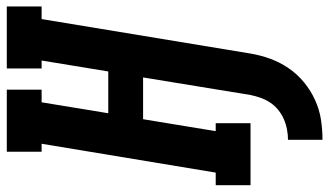

<svg xmlns="http://www.w3.org/2000/svg" viewBox="-242 -548 992 579"><g transform="rotate(-90 254.5 -259.0)"><path d="M122 217V113Q137 113 153 110Q169 107 184 100.5Q199 94 212 83.5Q225 73 234 59.5Q243 46 248.5 30.5Q254 15 257 0L310 -324H184L148 -105H172V0H-15V-105H23L110 -630H86V-735H273V-630H235L202 -429H328L361 -630H337V-735H524V-630H486L382 0Q377 30 366.5 59Q356 88 338 114.5Q320 141 295 161.5Q270 182 241 195Q212 208 182 212.5Q152 217 122 217Z"/></g></svg>

Font: Iosevka Slab Extrabold
Style: Italic
Weight: 800
Italic angle: -9°
Monospace: yes
Designer: Belleve Invis
Foundry: Belleve Invis
Version: Version 11.1.0; ttfautohint (v1.8.3)